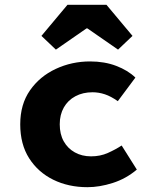

<svg xmlns="http://www.w3.org/2000/svg" viewBox="-20 -765 640 797"><path d="M343 12Q264 12 201 -19Q138 -50 101 -108Q64 -166 64 -249Q64 -332 104.5 -390Q145 -448 211.5 -479Q278 -510 354 -510Q414 -510 462.5 -491.5Q511 -473 542 -443L469 -345Q441 -365 415.5 -373.5Q390 -382 364 -382Q324 -382 293 -365.5Q262 -349 245 -319Q228 -289 228 -249Q228 -208 244.5 -178.5Q261 -149 290.5 -132.5Q320 -116 358 -116Q396 -116 427.5 -130Q459 -144 485 -161L548 -61Q503 -23 448 -5.5Q393 12 343 12ZM212 -559 152 -616 260 -745H422L530 -616L470 -559L343 -647H339Z"/></svg>

Font: Source Code Pro ExtraBold
Style: Regular
Weight: 800
Monospace: yes
Designer: Paul D. Hunt, Teo Tuominen
Foundry: Adobe Systems Incorporated
Version: Version 1.018;hotconv 1.0.116;makeotfexe 2.5.65601